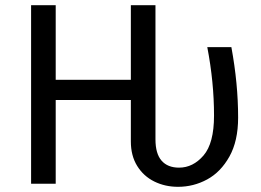

<svg xmlns="http://www.w3.org/2000/svg" viewBox="-20 -709 1009 741"><path d="M899 -255Q899 -165 865.5 -105Q832 -45 779.5 -16.5Q727 12 667 12Q617 12 575.5 -8.5Q534 -29 509.5 -68.5Q485 -108 485 -163V-323H195V0H100V-689H195V-401H485V-689H580V-171Q580 -116 603.5 -89Q627 -62 671 -62Q725 -62 765.5 -109Q806 -156 806 -263Q806 -392 780 -527H873Q899 -386 899 -255Z"/></svg>

Font: FiraGO
Style: Regular
Weight: 400
Designer: bBox Type
Foundry: bBox Type GmbH
Version: Version 1.001;April 20, 2020;FontCreator 12.0.0.2555 64-bit